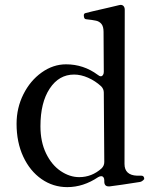

<svg xmlns="http://www.w3.org/2000/svg" viewBox="-20 -755 633 788"><path d="M572 -20Q563 -9 553 -8Q471 5 430 10H426Q408 10 408 -10V-15Q408 -23 404.5 -27.5Q401 -32 396 -32Q390 -32 383 -28Q322 13 256 13Q198 13 150.5 -20Q103 -53 75.5 -112Q48 -171 48 -247Q48 -312 76 -368Q104 -424 151 -457.5Q198 -491 251 -491Q323 -491 381 -448Q388 -442 394 -442Q399 -442 402.5 -447Q406 -452 406 -460L405 -624Q405 -646 396.5 -656.5Q388 -667 374.5 -670Q361 -673 334 -676Q324 -676 324 -692Q324 -699 330 -701Q339 -704 427 -724L469 -734L475 -735Q483 -735 487.5 -729.5Q492 -724 492 -715L491 -82Q491 -59 504 -47Q517 -35 542 -34H560Q572 -34 572 -20ZM397 -64Q408 -75 408 -90L406 -375Q406 -390 395 -401Q371 -423 341.5 -436Q312 -449 284 -449Q222 -449 184 -391.5Q146 -334 146 -237Q146 -173 169 -125.5Q192 -78 229 -53Q266 -28 305 -28Q357 -28 397 -64Z"/></svg>

Font: Shippori Mincho B1 Medium
Style: Regular
Weight: 500
Designer: FONTDASU
Foundry: FONTDASU / Google Inc. / but / Adobe
Version: Version 3.110; ttfautohint (v1.8.3)